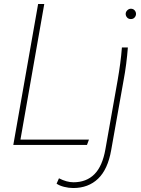

<svg xmlns="http://www.w3.org/2000/svg" viewBox="-20 -730 712 967"><path d="M47 0 172 -710H203L83 -27H428L418 0ZM572 -323Q580 -369 585.5 -410.5Q591 -452 594 -491H624Q621 -451 615.5 -408Q610 -365 602 -323L540 26Q523 123 474 170Q425 217 349 217Q326 217 302.5 211Q279 205 265 195L277 168Q316 188 350 188Q415 188 455.5 147.5Q496 107 511 21ZM639 -634Q627 -634 620 -642Q613 -650 613 -660Q613 -670 621 -678Q629 -686 639 -686Q651 -686 658 -678Q665 -670 665 -660Q665 -650 658 -642Q651 -634 639 -634Z"/></svg>

Font: Livvic Thin
Style: Italic
Weight: 250
Italic angle: -10°
Designer: Jacques Le Bailly, Baron von Fonthausen
Version: Version 1.001; ttfautohint (v1.8.2)